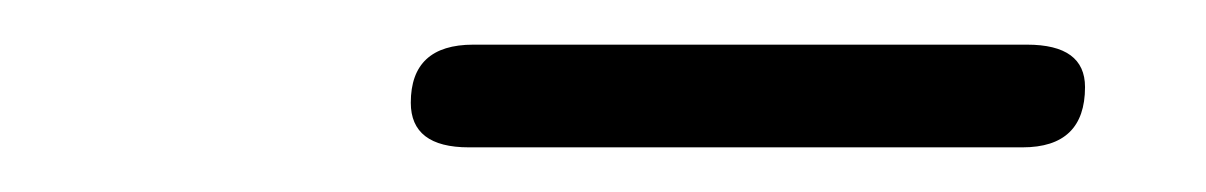

<svg xmlns="http://www.w3.org/2000/svg" viewBox="-20 -695 540 86"><path d="M190 -629Q164 -629 164 -649Q164 -675 192 -675H440Q466 -675 466 -656Q466 -629 438 -629Z"/></svg>

Font: Nunito Light
Style: Italic
Weight: 300
Italic angle: -9°
Designer: Vernon Adams
Foundry: Vernon Adams
Version: Version 3.601; ttfautohint (v1.8.2.53-6de2)